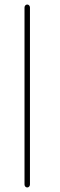

<svg xmlns="http://www.w3.org/2000/svg" viewBox="-20 -810 266 846"><path d="M112 3V-777C112 -784 107 -790 100 -790C93 -790 88 -784 88 -777V3C88 10 93 16 100 16C107 16 112 10 112 3Z"/></svg>

Font: LS
Style: LightAlt
Weight: 250
Designer: BSozoo
Foundry: BSozoo
Version: Version 001.000